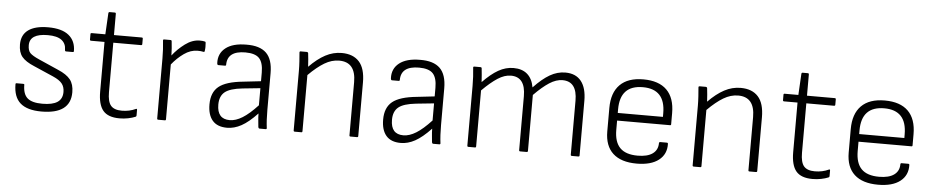

<svg xmlns="http://www.w3.org/2000/svg" viewBox="-39 -879 5595 1152"><g transform="rotate(5 2759.0 -303.0)"><path d="M227 12Q141 12 99.5 -24.5Q58 -61 58 -138Q58 -144 64 -144H105Q111 -144 111 -139Q111 -83 138.5 -59Q166 -35 228 -35Q290 -35 319.5 -55Q349 -75 349 -116Q349 -147 333 -167Q317 -187 278 -204L161 -255Q108 -277 86 -304Q64 -331 64 -378Q64 -436 105 -465.5Q146 -495 224 -495Q307 -495 348.5 -461Q390 -427 390 -366Q390 -360 383 -360H343Q336 -360 336 -370Q336 -407 309 -427.5Q282 -448 226 -448Q117 -448 117 -378Q117 -346 131.5 -331Q146 -316 187 -298L305 -246Q357 -224 379.5 -195.5Q402 -167 402 -119Q402 12 227 12Z M697 12Q628 12 598 -24Q568 -60 568 -138V-437H487Q480 -437 480 -444V-477Q480 -483 487 -483H569L576 -611Q577 -618 583 -618H614Q621 -618 621 -611V-483H788Q795 -483 795 -477V-444Q795 -437 788 -437H621V-139Q621 -82 641 -58.5Q661 -35 707 -35Q753 -35 791 -53Q798 -56 798 -48V-14Q798 -8 793 -6Q774 2 749 7Q724 12 697 12Z M930 0Q923 0 923 -7V-369Q923 -423 917 -476Q916 -483 924 -483H961Q968 -483 969 -477Q974 -435 975 -391Q1006 -431 1049 -463Q1092 -495 1137 -495Q1157 -495 1167 -492Q1173 -491 1173 -485Q1174 -472 1174 -459.5Q1174 -447 1172 -436Q1172 -427 1162 -430Q1150 -433 1129 -433Q1087 -433 1047.5 -405Q1008 -377 976 -337V-7Q976 0 970 0Z M1345 12Q1286 12 1257 -22Q1228 -56 1228 -119Q1228 -191 1271.5 -226.5Q1315 -262 1418 -272L1524 -284V-336Q1524 -396 1499.5 -422Q1475 -448 1416 -448Q1307 -448 1307 -364Q1307 -358 1300 -358H1260Q1254 -358 1253 -369Q1250 -427 1293 -461Q1336 -495 1418 -495Q1499 -496 1538 -458Q1577 -420 1577 -337V-116Q1577 -84 1578.5 -57Q1580 -30 1583 -7Q1584 0 1576 0H1540Q1534 0 1532 -9Q1531 -23 1528.5 -45.5Q1526 -68 1526 -90Q1474 -35 1431 -11.5Q1388 12 1345 12ZM1281 -122Q1281 -35 1357 -35Q1393 -35 1433.5 -60Q1474 -85 1524 -139V-242L1417 -231Q1342 -223 1311.5 -198Q1281 -173 1281 -122Z M1752 0Q1745 0 1745 -7V-367Q1745 -393 1743 -423Q1741 -453 1739 -475Q1738 -483 1746 -483H1783Q1789 -483 1791 -477Q1793 -461 1795 -438.5Q1797 -416 1798 -395Q1847 -445 1894 -470Q1941 -495 1992 -495Q2061 -495 2097.5 -454.5Q2134 -414 2134 -330V-7Q2134 0 2127 0H2087Q2081 0 2081 -7V-327Q2081 -448 1981 -448Q1936 -448 1892.5 -422Q1849 -396 1798 -345V-7Q1798 0 1792 0Z M2391 12Q2332 12 2303 -22Q2274 -56 2274 -119Q2274 -191 2317.5 -226.5Q2361 -262 2464 -272L2570 -284V-336Q2570 -396 2545.5 -422Q2521 -448 2462 -448Q2353 -448 2353 -364Q2353 -358 2346 -358H2306Q2300 -358 2299 -369Q2296 -427 2339 -461Q2382 -495 2464 -495Q2545 -496 2584 -458Q2623 -420 2623 -337V-116Q2623 -84 2624.5 -57Q2626 -30 2629 -7Q2630 0 2622 0H2586Q2580 0 2578 -9Q2577 -23 2574.5 -45.5Q2572 -68 2572 -90Q2520 -35 2477 -11.5Q2434 12 2391 12ZM2327 -122Q2327 -35 2403 -35Q2439 -35 2479.5 -60Q2520 -85 2570 -139V-242L2463 -231Q2388 -223 2357.5 -198Q2327 -173 2327 -122Z M2798 0Q2791 0 2791 -7V-367Q2791 -394 2789.5 -422Q2788 -450 2785 -476Q2784 -483 2792 -483H2829Q2835 -483 2836 -478Q2838 -458 2840 -437.5Q2842 -417 2843 -394Q2892 -445 2936 -470Q2980 -495 3027 -495Q3079 -495 3110 -468Q3141 -441 3150 -389Q3201 -443 3246 -469Q3291 -495 3339 -495Q3402 -495 3434.5 -454Q3467 -413 3467 -336V-7Q3467 0 3461 0H3421Q3414 0 3414 -7V-332Q3414 -448 3326 -448Q3288 -448 3247 -421.5Q3206 -395 3156 -344V-7Q3156 0 3149 0H3110Q3103 0 3103 -7V-332Q3103 -448 3015 -448Q2977 -448 2936 -421.5Q2895 -395 2844 -344V-7Q2844 0 2838 0Z M3812 12Q3718 12 3669 -33Q3620 -78 3620 -165V-306Q3620 -398 3668 -446.5Q3716 -495 3809 -495Q3902 -495 3950 -447.5Q3998 -400 3998 -308V-241Q3998 -235 3992 -235H3673V-179Q3673 -106 3707.5 -71Q3742 -36 3814 -36Q3873 -36 3904 -58.5Q3935 -81 3935 -122Q3935 -129 3943 -129H3982Q3988 -129 3989 -123Q3991 -60 3944.5 -24Q3898 12 3812 12ZM3673 -281H3945V-303Q3945 -448 3810 -448Q3673 -448 3673 -303Z M4155 0Q4148 0 4148 -7V-367Q4148 -393 4146 -423Q4144 -453 4142 -475Q4141 -483 4149 -483H4186Q4192 -483 4194 -477Q4196 -461 4198 -438.5Q4200 -416 4201 -395Q4250 -445 4297 -470Q4344 -495 4395 -495Q4464 -495 4500.5 -454.5Q4537 -414 4537 -330V-7Q4537 0 4530 0H4490Q4484 0 4484 -7V-327Q4484 -448 4384 -448Q4339 -448 4295.5 -422Q4252 -396 4201 -345V-7Q4201 0 4195 0Z M4871 12Q4802 12 4772 -24Q4742 -60 4742 -138V-437H4661Q4654 -437 4654 -444V-477Q4654 -483 4661 -483H4743L4750 -611Q4751 -618 4757 -618H4788Q4795 -618 4795 -611V-483H4962Q4969 -483 4969 -477V-444Q4969 -437 4962 -437H4795V-139Q4795 -82 4815 -58.5Q4835 -35 4881 -35Q4927 -35 4965 -53Q4972 -56 4972 -48V-14Q4972 -8 4967 -6Q4948 2 4923 7Q4898 12 4871 12Z M5266 12Q5172 12 5123 -33Q5074 -78 5074 -165V-306Q5074 -398 5122 -446.5Q5170 -495 5263 -495Q5356 -495 5404 -447.5Q5452 -400 5452 -308V-241Q5452 -235 5446 -235H5127V-179Q5127 -106 5161.5 -71Q5196 -36 5268 -36Q5327 -36 5358 -58.5Q5389 -81 5389 -122Q5389 -129 5397 -129H5436Q5442 -129 5443 -123Q5445 -60 5398.5 -24Q5352 12 5266 12ZM5127 -281H5399V-303Q5399 -448 5264 -448Q5127 -448 5127 -303Z"/></g></svg>

Font: Sofia Sans Light
Style: Regular
Weight: 300
Designer: Botio Nikoltchev, Ani Petrova
Foundry: lettersoup
Version: Version 4.100; ttfautohint (v1.8.3)